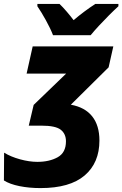

<svg xmlns="http://www.w3.org/2000/svg" viewBox="-20 -951 625 981"><path d="M187 10Q129 10 79.5 0Q30 -10 0 -29L1 -171Q35 -150 82.5 -137Q130 -124 171 -124Q232 -124 274.5 -147.5Q317 -171 317 -229Q317 -267 290.5 -288Q264 -309 192 -309H127L152 -415L318 -575H116L147 -714H559L535 -607L342 -416Q414 -403 451 -356.5Q488 -310 488 -233Q488 -119 412.5 -54.5Q337 10 187 10ZM251 -771Q238 -805 214.5 -847.5Q191 -890 171 -919V-931H284Q300 -916 321 -891.5Q342 -867 356 -848Q383 -871 410.5 -891.5Q438 -912 467 -931H585V-919Q563 -899 537 -873Q511 -847 486 -820Q461 -793 443 -771Z"/></svg>

Font: Noto Sans Disp ExtBd
Style: Italic
Weight: 800
Italic angle: -12°
Designer: Monotype Design Team
Foundry: Monotype Imaging Inc.
Version: Version 2.000;GOOG;noto-source:20170915:90ef993387c0